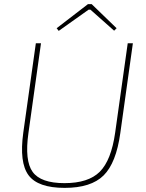

<svg xmlns="http://www.w3.org/2000/svg" viewBox="-20 -900 707 932"><path d="M546 -763 534 -751 419 -853H410L265 -750L255 -763L407 -880H425ZM625 -690 564 -254Q544 -109 483 -48.5Q422 12 294 12Q164 12 118.5 -49.5Q73 -111 93 -256L154 -690H179L118 -254Q99 -120 138.5 -65.5Q178 -11 293 -11Q409 -11 464.5 -66.5Q520 -122 539 -256L600 -690Z"/></svg>

Font: Ezarion Thin
Style: Italic
Weight: 250
Italic angle: -8°
Designer: Natanael Gama
Version: Version 1.001;PS 001.001;hotconv 1.0.70;makeotf.lib2.5.58329